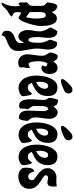

<svg xmlns="http://www.w3.org/2000/svg" viewBox="727 -1449 937 2431"><g transform="rotate(90 1195.5 -233.5)"><path d="M60 -490Q72 -490 83.5 -484Q95 -478 104.5 -469Q114 -460 120.5 -448.5Q127 -437 130 -426H137Q145 -438 151.5 -448.5Q158 -459 166.5 -467Q175 -475 186 -480Q197 -485 213 -485Q249 -485 268.5 -460Q288 -435 297 -400Q306 -365 307.5 -327.5Q309 -290 309 -265Q309 -254 304.5 -230Q300 -206 292.5 -176.5Q285 -147 275 -116Q265 -85 253.5 -59Q242 -33 229.5 -16.5Q217 0 205 0Q200 0 192 -4.5Q184 -9 174.5 -15Q165 -21 155 -26.5Q145 -32 137 -34Q137 -22 135.5 -9.5Q134 3 134 15Q134 34 137.5 44.5Q141 55 148.5 61.5Q156 68 166 73Q176 78 190 85Q185 96 176 104Q167 112 156 119Q145 126 133.5 132Q122 138 113 145Q95 159 79.5 176.5Q64 194 46 208Q37 214 26 214Q22 214 18.5 213Q15 212 11 211Q37 171 48.5 127.5Q60 84 60 36Q60 6 50 -20Q45 -18 39.5 -9Q34 0 31 0Q29 0 28 0Q27 0 25 -2Q17 -2 15 -8.5Q13 -15 11 -20L10 -98Q10 -106 15.5 -112Q21 -118 28.5 -123.5Q36 -129 42 -135Q48 -141 50 -149Q56 -176 55 -211.5Q54 -247 54 -275Q54 -296 52.5 -307.5Q51 -319 46 -327Q41 -335 32.5 -342Q24 -349 11 -363Q12 -375 14.5 -396.5Q17 -418 22 -439Q27 -460 36 -475Q45 -490 60 -490ZM172 -345Q156 -345 148 -334.5Q140 -324 136.5 -309Q133 -294 132.5 -278Q132 -262 132 -252Q132 -224 133 -197Q134 -170 134 -142Q150 -129 166 -117.5Q182 -106 197 -93Q215 -156 215 -223Q215 -272 204 -324Q199 -332 191 -338.5Q183 -345 172 -345Z M373 -489H390Q409 -489 422 -479Q435 -469 443.5 -453.5Q452 -438 455.5 -420Q459 -402 459 -386Q459 -347 454 -308Q449 -269 449 -229Q449 -221 450 -203.5Q451 -186 454.5 -168.5Q458 -151 465 -138Q472 -125 485 -125Q500 -125 507.5 -142Q515 -159 518 -181.5Q521 -204 521 -226Q521 -248 521 -259Q521 -293 515 -316Q509 -339 502 -354Q495 -369 489 -379Q483 -389 483 -397Q483 -404 486.5 -416Q490 -428 495 -441Q500 -454 505 -466Q510 -478 513 -485Q518 -486 523.5 -486.5Q529 -487 534 -487Q554 -487 568 -477Q582 -467 590.5 -451.5Q599 -436 603 -417.5Q607 -399 607 -382Q607 -345 601 -308Q595 -271 595 -233Q595 -202 599.5 -172.5Q604 -143 610 -113.5Q616 -84 620.5 -54.5Q625 -25 625 5Q625 53 607 78.5Q589 104 563 119.5Q537 135 506 145.5Q475 156 450 173Q439 180 435 192Q431 204 426 215Q400 206 384.5 193Q369 180 369 150Q369 119 380.5 101Q392 83 409.5 71.5Q427 60 447.5 52.5Q468 45 485.5 36Q503 27 514.5 12.5Q526 -2 526 -26Q526 -37 524 -47.5Q522 -58 520 -69Q512 -58 505.5 -45.5Q499 -33 490.5 -22.5Q482 -12 470.5 -5Q459 2 443 2Q422 2 406.5 -9Q391 -20 380.5 -37.5Q370 -55 365 -75Q360 -95 360 -113Q360 -151 368.5 -190Q377 -229 377 -268Q377 -295 369.5 -317Q362 -339 353 -356Q344 -373 336.5 -385.5Q329 -398 329 -406Q329 -409 334.5 -421.5Q340 -434 347.5 -447.5Q355 -461 362.5 -473.5Q370 -486 373 -489Z M687 -495 696 -494Q708 -497 717.5 -492Q727 -487 734.5 -478.5Q742 -470 748 -460Q754 -450 759 -442Q773 -462 792 -478Q811 -494 837 -494Q861 -494 876.5 -484.5Q892 -475 901 -460Q910 -445 913.5 -425.5Q917 -406 917 -386Q917 -371 911.5 -353.5Q906 -336 896.5 -322Q887 -308 873 -298.5Q859 -289 841 -289Q821 -289 808 -302Q811 -312 816 -321Q821 -330 821 -341Q821 -350 817 -354.5Q813 -359 807 -360.5Q801 -362 793.5 -362.5Q786 -363 780 -365Q766 -338 760.5 -308.5Q755 -279 755 -249Q755 -237 756 -220.5Q757 -204 759.5 -186.5Q762 -169 767 -154Q772 -139 780 -130Q786 -127 792 -127Q805 -127 816 -134.5Q827 -142 840 -144Q841 -139 841.5 -135.5Q842 -132 842 -127Q842 -105 836.5 -85Q831 -65 833 -43Q835 -40 835 -33Q835 -20 828 -12.5Q821 -5 811 -1.5Q801 2 789.5 3Q778 4 769 4Q745 4 726 -5.5Q707 -15 694.5 -30.5Q682 -46 675 -66.5Q668 -87 668 -110Q668 -151 677 -201.5Q686 -252 686 -302Q686 -320 679.5 -334.5Q673 -349 665.5 -361.5Q658 -374 651.5 -385.5Q645 -397 645 -408Q645 -414 648.5 -428.5Q652 -443 658 -458Q664 -473 671.5 -484Q679 -495 687 -495Z M1085 -492Q1143 -492 1169.5 -460.5Q1196 -429 1196 -376Q1196 -328 1184 -296Q1172 -264 1150.5 -241.5Q1129 -219 1098 -202.5Q1067 -186 1029 -167Q1039 -142 1051 -129.5Q1063 -117 1092 -117Q1115 -117 1133 -134Q1151 -151 1162 -170Q1169 -165 1175 -161.5Q1181 -158 1183 -149Q1187 -130 1192.5 -104Q1198 -78 1198 -59Q1198 -45 1187 -34Q1176 -23 1160.5 -15.5Q1145 -8 1128.5 -4Q1112 0 1100 0Q1052 0 1021 -21Q990 -42 971 -75.5Q952 -109 944.5 -150Q937 -191 937 -231Q937 -264 944 -309Q951 -354 968 -394.5Q985 -435 1013.5 -463.5Q1042 -492 1085 -492ZM1015 -271Q1015 -259 1016 -247Q1017 -235 1019 -223Q1054 -235 1079 -265Q1104 -295 1104 -333Q1104 -350 1095.5 -362.5Q1087 -375 1067 -375Q1051 -375 1041 -363Q1031 -351 1025 -334.5Q1019 -318 1017 -300.5Q1015 -283 1015 -271ZM1154 -663Q1167 -644 1162 -621Q1157 -598 1138 -585Q1128 -579 1105.5 -568Q1083 -557 1058 -548.5Q1033 -540 1011.5 -537Q990 -534 983 -545Q976 -555 987 -573.5Q998 -592 1015.5 -611.5Q1033 -631 1052 -648Q1071 -665 1080 -671Q1097 -682 1119 -682Q1141 -682 1154 -663Z M1247 -502Q1261 -500 1275.5 -496.5Q1290 -493 1303 -485Q1317 -467 1328 -443Q1336 -451 1344 -460.5Q1352 -470 1360.5 -477.5Q1369 -485 1379 -490Q1389 -495 1402 -495Q1422 -495 1437 -486Q1452 -477 1462.5 -462.5Q1473 -448 1478.5 -430.5Q1484 -413 1484 -395Q1484 -350 1475.5 -305.5Q1467 -261 1467 -215Q1467 -187 1473.5 -170.5Q1480 -154 1488.5 -143.5Q1497 -133 1503.5 -127Q1510 -121 1510 -114Q1510 -105 1508.5 -86.5Q1507 -68 1502.5 -50Q1498 -32 1490.5 -18Q1483 -4 1471 -4Q1446 -4 1429 -13Q1412 -22 1401 -37Q1390 -52 1385 -72Q1380 -92 1380 -114Q1380 -165 1383.5 -216.5Q1387 -268 1387 -320Q1387 -335 1381 -348.5Q1375 -362 1370 -376Q1351 -376 1341 -364Q1331 -352 1327 -335Q1323 -318 1323 -299.5Q1323 -281 1323 -268Q1323 -241 1321.5 -222.5Q1320 -204 1322.5 -189Q1325 -174 1334 -159Q1343 -144 1363 -124Q1360 -98 1355.5 -71.5Q1351 -45 1356 -19Q1339 -7 1319 -7Q1292 -7 1276 -20Q1260 -33 1251.5 -53Q1243 -73 1240 -96Q1237 -119 1237 -140Q1237 -188 1241 -235Q1245 -282 1245 -330Q1245 -340 1241 -348Q1237 -356 1231.5 -364Q1226 -372 1222 -380.5Q1218 -389 1218 -398Q1218 -406 1221 -421Q1224 -436 1228 -451.5Q1232 -467 1237 -481.5Q1242 -496 1247 -502Z M1678 -492Q1736 -492 1762.5 -460.5Q1789 -429 1789 -376Q1789 -328 1777 -296Q1765 -264 1743.5 -241.5Q1722 -219 1691 -202.5Q1660 -186 1622 -167Q1632 -142 1644 -129.5Q1656 -117 1685 -117Q1708 -117 1726 -134Q1744 -151 1755 -170Q1762 -165 1768 -161.5Q1774 -158 1776 -149Q1780 -130 1785.5 -104Q1791 -78 1791 -59Q1791 -45 1780 -34Q1769 -23 1753.5 -15.5Q1738 -8 1721.5 -4Q1705 0 1693 0Q1645 0 1614 -21Q1583 -42 1564 -75.5Q1545 -109 1537.5 -150Q1530 -191 1530 -231Q1530 -264 1537 -309Q1544 -354 1561 -394.5Q1578 -435 1606.5 -463.5Q1635 -492 1678 -492ZM1608 -271Q1608 -259 1609 -247Q1610 -235 1612 -223Q1647 -235 1672 -265Q1697 -295 1697 -333Q1697 -350 1688.5 -362.5Q1680 -375 1660 -375Q1644 -375 1634 -363Q1624 -351 1618 -334.5Q1612 -318 1610 -300.5Q1608 -283 1608 -271ZM1747 -663Q1760 -644 1755 -621Q1750 -598 1731 -585Q1721 -579 1698.5 -568Q1676 -557 1651 -548.5Q1626 -540 1604.5 -537Q1583 -534 1576 -545Q1569 -555 1580 -573.5Q1591 -592 1608.5 -611.5Q1626 -631 1645 -648Q1664 -665 1673 -671Q1690 -682 1712 -682Q1734 -682 1747 -663Z M1959 -492Q2017 -492 2043.5 -460.5Q2070 -429 2070 -376Q2070 -328 2058 -296Q2046 -264 2024.5 -241.5Q2003 -219 1972 -202.5Q1941 -186 1903 -167Q1913 -142 1925 -129.5Q1937 -117 1966 -117Q1989 -117 2007 -134Q2025 -151 2036 -170Q2043 -165 2049 -161.5Q2055 -158 2057 -149Q2061 -130 2066.5 -104Q2072 -78 2072 -59Q2072 -45 2061 -34Q2050 -23 2034.5 -15.5Q2019 -8 2002.5 -4Q1986 0 1974 0Q1926 0 1895 -21Q1864 -42 1845 -75.5Q1826 -109 1818.5 -150Q1811 -191 1811 -231Q1811 -264 1818 -309Q1825 -354 1842 -394.5Q1859 -435 1887.5 -463.5Q1916 -492 1959 -492ZM1889 -271Q1889 -259 1890 -247Q1891 -235 1893 -223Q1928 -235 1953 -265Q1978 -295 1978 -333Q1978 -350 1969.5 -362.5Q1961 -375 1941 -375Q1925 -375 1915 -363Q1905 -351 1899 -334.5Q1893 -318 1891 -300.5Q1889 -283 1889 -271Z M2273 -478Q2306 -478 2339 -484Q2342 -470 2342 -458Q2342 -442 2341.5 -425.5Q2341 -409 2336.5 -395.5Q2332 -382 2321.5 -373.5Q2311 -365 2291 -365Q2275 -365 2259.5 -369.5Q2244 -374 2229 -374Q2217 -374 2208 -365Q2199 -356 2199 -344Q2199 -332 2211.5 -321.5Q2224 -311 2243.5 -299Q2263 -287 2285 -272.5Q2307 -258 2326.5 -239Q2346 -220 2358.5 -195Q2371 -170 2371 -137Q2371 -103 2358 -77Q2345 -51 2323.5 -33Q2302 -15 2273 -6Q2244 3 2213 3Q2195 3 2175.5 -2Q2156 -7 2140 -17Q2124 -27 2113.5 -42.5Q2103 -58 2103 -79Q2103 -95 2103.5 -114Q2104 -133 2108.5 -150.5Q2113 -168 2122.5 -181.5Q2132 -195 2150 -200Q2154 -186 2158.5 -172.5Q2163 -159 2170.5 -147.5Q2178 -136 2189.5 -129Q2201 -122 2218 -122Q2235 -122 2248.5 -136Q2262 -150 2262 -167Q2262 -189 2238 -206.5Q2214 -224 2185.5 -245.5Q2157 -267 2133 -296.5Q2109 -326 2109 -372Q2109 -394 2119.5 -414Q2130 -434 2146.5 -449Q2163 -464 2184 -472.5Q2205 -481 2227 -480Q2238 -479 2249.5 -478.5Q2261 -478 2273 -478Z"/></g></svg>

Font: Reclame
Style: Regular
Weight: 400
Designer: Peter Wiegel
Foundry: Peter Wiegel
Version: Version 1.000